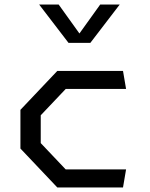

<svg xmlns="http://www.w3.org/2000/svg" viewBox="-20 -826 660 846"><path d="M152.5 -806 282 -637H378L507.5 -806H421.5L330 -678.5L238.5 -806ZM232.5 0H522L535.5 -79.5H269.5L159.5 -195.5V-318L269.5 -434H535.5L522 -513.5H232.5L70 -342V-171.5Z"/></svg>

Font: FontWithASyntaxHighlighterNightOwl
Style: Regular
Weight: 400
Designer: Riley Cran & the Lettermatic Team
Foundry: Lettermatic
Version: Version 1.000 (FontWithASyntaxHighlighterNightOwl)